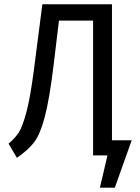

<svg xmlns="http://www.w3.org/2000/svg" viewBox="-20 -726 655 897"><path d="M503.1 -70.8H595.4L516.4 150.8H446.7L482.1 0H414.9V-629.7H255.4L230.3 -420.5Q210.8 -261 189.2 -179.7Q167.7 -98.5 139.7 -61.8Q111.8 -25.1 59 11.3L20 -54.9Q49.7 -80 67.2 -106.4Q84.6 -132.8 102.8 -200Q121 -267.2 137.9 -395.4L177.9 -706.2H503.1Z"/></svg>

Font: Fira Code Fixed
Style: Regular
Weight: 400
Monospace: yes
Designer: Carrois Corporate, Edenspiekermann AG, Nikita Prokopov
Foundry: Carrois Corporate, Edenspiekermann AG, Nikita Prokopov
Version: Version 5.002